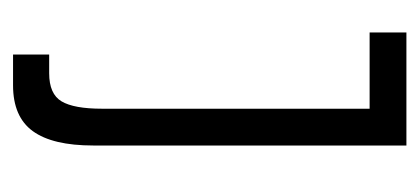

<svg xmlns="http://www.w3.org/2000/svg" viewBox="-190 -438 628 287"><g transform="rotate(-90 123.5 -294.0)"><path d="M50 0V-468Q50 -529 71.5 -558.5Q93 -588 140 -588H186V-534H158Q127 -534 116 -515.5Q105 -497 105 -455V-55H219V0Z"/></g></svg>

Font: Noto Sans Hebrew ExtraCondensed Light
Style: Regular
Weight: 300
Width: 2
Designer: Monotype Design Team
Foundry: Monotype Imaging Inc.
Version: Version 2.004; ttfautohint (v1.8.4.7-5d5b)